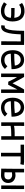

<svg xmlns="http://www.w3.org/2000/svg" viewBox="1794 -2340 554 4181"><g transform="rotate(90 2070.5 -250.0)"><path d="M70.8 -122.1Q95.2 -104.5 111.8 -94.7Q128.4 -85 157.7 -76.7Q187 -68.4 221.2 -68.4Q288.6 -68.4 324.5 -100.1Q360.4 -131.8 368.7 -210Q347.2 -215.3 312.5 -216.6Q277.8 -217.8 154.8 -217.8V-291.5Q342.3 -291.5 368.7 -284.2Q360.8 -361.3 325 -397Q289.1 -432.6 222.7 -432.6Q186.5 -432.6 158.7 -425.5Q130.9 -418.5 117.4 -410.6Q104 -402.8 84.5 -388.7L44.4 -453.1Q88.4 -482.9 129.4 -495.1Q170.4 -507.3 226.1 -507.3Q242.2 -507.3 257.6 -505.9Q272.9 -504.4 296.1 -498Q319.3 -491.7 338.9 -481.2Q358.4 -470.7 379.2 -450.4Q399.9 -430.2 414.6 -403.3Q429.2 -376.5 438.5 -335.4Q447.8 -294.4 447.8 -243.7Q447.8 -180.2 430.4 -131.6Q413.1 -83 382.1 -53.2Q351.1 -23.4 310.5 -8.5Q270 6.3 221.2 6.3Q162.1 6.3 123.3 -9Q84.5 -24.4 29.8 -59.6Z M529.3 -2.4 538.6 -78.1Q552.2 -75.2 559.6 -75.2Q569.8 -75.2 578.1 -78.9Q586.4 -82.5 596.2 -93.5Q606 -104.5 613.5 -123.3Q621.1 -142.1 628.4 -174.3Q635.7 -206.5 640.6 -250.2Q645.5 -293.9 648.4 -357.2Q651.4 -420.4 651.4 -499L800.8 -499.5H858.9Q931.2 -499.5 958.5 -497.6V0H879.4Q879.4 -26.4 879.9 -121.3Q880.4 -216.3 880.9 -281.2L881.3 -346.2V-424.8H728.5Q726.1 -371.6 723.6 -332.5Q721.2 -293.5 715.6 -246.3Q710 -199.2 702.4 -165.8Q694.8 -132.3 682.4 -98.9Q669.9 -65.4 653.8 -44.7Q637.7 -23.9 614.5 -11.2Q591.3 1.5 563 1.5Q547.9 1.5 529.3 -2.4Z M1150.4 -283.2Q1306.2 -284.2 1408.2 -295.9Q1402.3 -354.5 1368.4 -389.4Q1334.5 -424.3 1284.2 -424.3Q1224.1 -424.3 1187.5 -383.1Q1150.9 -341.8 1150.4 -283.2ZM1283.7 -498.5Q1321.8 -498.5 1352.8 -487.8Q1383.8 -477.1 1404.3 -460.4Q1424.8 -443.8 1440.4 -420.2Q1456.1 -396.5 1464.4 -373.8Q1472.7 -351.1 1477.8 -325.2Q1482.9 -299.3 1484.4 -281.2Q1485.8 -263.2 1485.8 -245.6Q1485.8 -228.5 1485.4 -224.6Q1267.1 -210 1150.4 -208.5Q1150.4 -147.9 1185.8 -108.9Q1221.2 -69.8 1292 -69.8Q1338.9 -69.8 1371.1 -89.4Q1403.3 -108.9 1421.9 -134.8L1481.9 -81.5Q1471.2 -69.8 1465.1 -63.5Q1459 -57.1 1439.7 -42.2Q1420.4 -27.3 1401.9 -18.8Q1383.3 -10.3 1353 -2.7Q1322.8 4.9 1290 4.9Q1184.1 4.9 1128.7 -64.5Q1073.2 -133.8 1073.2 -252Q1073.2 -360.8 1128.4 -429.7Q1183.6 -498.5 1283.7 -498.5Z M1582 -498.5 1656.2 -498Q1680.2 -459.5 1714.6 -396.5Q1749 -333.5 1771.5 -290L1793.5 -246.1Q1878.4 -418.9 1928.7 -498H2003.9L2004.4 2.4H1929.2L1928.2 -351.6Q1832 -169.4 1826.7 -151.9L1760.3 -153.3Q1691.9 -298.8 1659.2 -343.8L1658.2 2.4H1582.5Z M2185.5 -283.2Q2341.3 -284.2 2443.4 -295.9Q2437.5 -354.5 2403.6 -389.4Q2369.6 -424.3 2319.3 -424.3Q2259.3 -424.3 2222.7 -383.1Q2186 -341.8 2185.5 -283.2ZM2318.8 -498.5Q2356.9 -498.5 2387.9 -487.8Q2418.9 -477.1 2439.5 -460.4Q2460 -443.8 2475.6 -420.2Q2491.2 -396.5 2499.5 -373.8Q2507.8 -351.1 2512.9 -325.2Q2518.1 -299.3 2519.5 -281.2Q2521 -263.2 2521 -245.6Q2521 -228.5 2520.5 -224.6Q2302.2 -210 2185.5 -208.5Q2185.5 -147.9 2220.9 -108.9Q2256.3 -69.8 2327.1 -69.8Q2374 -69.8 2406.2 -89.4Q2438.5 -108.9 2457 -134.8L2517.1 -81.5Q2506.3 -69.8 2500.2 -63.5Q2494.1 -57.1 2474.9 -42.2Q2455.6 -27.3 2437 -18.8Q2418.5 -10.3 2388.2 -2.7Q2357.9 4.9 2325.2 4.9Q2219.2 4.9 2163.8 -64.5Q2108.4 -133.8 2108.4 -252Q2108.4 -360.8 2163.6 -429.7Q2218.8 -498.5 2318.8 -498.5Z M2722.2 -500.5 2721.7 -279.3Q2781.7 -293 2871.1 -293H2946.3Q2946.3 -366.7 2946 -416Q2945.8 -465.3 2945.8 -498H3023.4V0H2946.3V-218.8H2919.4Q2786.1 -218.8 2721.7 -205.1Q2721.7 -111.3 2722.2 -72.8Q2722.7 -34.2 2722.7 0H2644V-499.5Z M3308.6 4.4V-422.4Q3252.9 -422.4 3197.5 -422.1Q3142.1 -421.9 3130.9 -421.9V-497.6Q3156.7 -497.6 3305.4 -497.8Q3454.1 -498 3503.9 -498Q3528.3 -498 3572.3 -490.7L3556.2 -416.5Q3525.9 -422.4 3501.5 -422.4H3386.7V4.4Z M3793 -238.3Q3793 -238.3 3733.9 -233.4Q3733.4 -200.7 3731.9 -73.2Q3740.2 -72.8 3751.5 -71.5Q3762.7 -70.3 3771.5 -69.6Q3780.3 -68.8 3791.5 -68.8Q3839.4 -68.8 3863.5 -89.6Q3887.7 -110.4 3887.7 -158.2Q3887.7 -190.4 3859.9 -214.4Q3832 -238.3 3793 -238.3ZM3656.2 -498H3734.4Q3734.9 -459 3734.9 -408.2V-304.7Q3770 -311 3794.4 -311H3798.8Q3830.6 -311 3859.9 -301Q3889.2 -291 3913.1 -272Q3937 -252.9 3951.2 -221.4Q3965.3 -189.9 3965.3 -150.4Q3965.3 -79.1 3917.5 -37.1Q3869.6 4.9 3802.7 4.9Q3789.6 4.9 3736.6 2.4Q3683.6 0 3652.3 0Q3652.3 -33.7 3654.5 -138.7Q3656.7 -243.7 3656.7 -358.9Q3656.7 -386.7 3656.5 -431.6Q3656.2 -476.6 3656.2 -498ZM4019 0 4020.5 -498H4097.2L4096.7 0Z"/></g></svg>

Font: Fantasque Sans Mono
Style: Regular
Weight: 400
Monospace: yes
Designer: Jany Belluz
Version: Version 1.8.0 ; ttfautohint (v1.8.2)